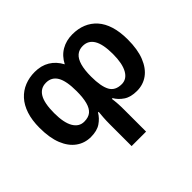

<svg xmlns="http://www.w3.org/2000/svg" viewBox="-176 -785 1257 1257"><g transform="rotate(-45 453.0 -156.0)"><path d="M629 -552Q682 -552 724.5 -534.5Q767 -517 798 -482.5Q829 -448 845.5 -395Q862 -342 862 -271Q862 -179 837 -116.5Q812 -54 768 -22Q724 10 666 10Q609 10 574 -13.5Q539 -37 520 -70H513Q516 -52 518 -24.5Q520 3 520 37V240H386V38Q386 5 388 -23Q390 -51 392 -71H386Q366 -37 331.5 -13.5Q297 10 240 10Q183 10 138.5 -22Q94 -54 69 -116Q44 -178 44 -271Q44 -341 61.5 -394Q79 -447 111 -482Q143 -517 186.5 -534.5Q230 -552 281 -552Q340 -552 384 -525.5Q428 -499 455 -448Q482 -500 527 -526Q572 -552 629 -552ZM283 -450Q232 -450 206 -406.5Q180 -363 180 -271Q180 -182 206.5 -137Q233 -92 280 -92Q320 -92 342.5 -111Q365 -130 375.5 -169.5Q386 -209 386 -269Q386 -363 360.5 -406.5Q335 -450 283 -450ZM623 -450Q589 -450 566 -430.5Q543 -411 531.5 -370.5Q520 -330 520 -269Q520 -179 543.5 -135.5Q567 -92 627 -92Q674 -92 700 -138.5Q726 -185 726 -272Q726 -363 700 -406.5Q674 -450 623 -450Z"/></g></svg>

Font: Noto Sans Display SemiBold
Style: Regular
Weight: 600
Designer: Monotype Design Team
Foundry: Monotype Imaging Inc.
Version: Version 2.003